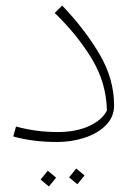

<svg xmlns="http://www.w3.org/2000/svg" viewBox="-20 -502 492 695"><path d="M28 -8 38 -44Q111 -24 188 -24Q256 -24 303 -46Q350 -68 367 -102Q365 -202 312.5 -289Q260 -376 178 -455L205 -482Q288 -395 340.5 -305.5Q393 -216 393 -120Q393 -79 363.5 -49Q334 -19 286.5 -3.5Q239 12 188 12Q98 12 28 -8ZM230 140 256 108 286 133 260 165ZM127 148 153 116 183 141 157 173Z"/></svg>

Font: FiraGO UltraLight
Style: Italic
Weight: 200
Italic angle: -8°
Designer: bBox Type GmbH
Foundry: bBox Type GmbH
Version: Version 1.001